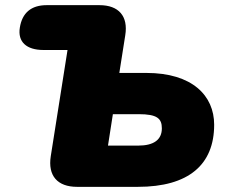

<svg xmlns="http://www.w3.org/2000/svg" viewBox="-20 -725 877 745"><path d="M279 0H515C712 0 811 -86 811 -241C811 -354 726 -442 548 -442H443L466 -588C478 -662 441 -705 366 -705H161C101 -705 66 -675 57 -618C48 -563 82 -531 149 -531H242L177 -119C165 -43 203 0 279 0ZM516 -160H399L418 -282H518C590 -282 608 -265 608 -227C608 -183 577 -160 516 -160Z"/></svg>

Font: SN Pro Black
Style: Italic
Weight: 900
Italic angle: -9°
Designer: Tobias Whetton
Foundry: Supernotes
Version: Version 1.001;Glyphs 3.2 (3249)